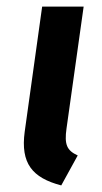

<svg xmlns="http://www.w3.org/2000/svg" viewBox="-20 -549 310 583"><path d="M234 -529H108L55 -149C42 -53 78 -9 166 14L216 -77C183 -92 175 -110 182 -159Z"/></svg>

Font: Fira Sans Medium
Style: Italic
Weight: 500
Italic angle: -8°
Designer: bBox Type GmbH & Carrois Corporate GbR & Edenspiekermann AG
Foundry: bBox Type GmbH & Carrois Corporate GbR & Edenspiekermann AG
Version: Version 4.301;PS 004.301;hotconv 1.0.88;makeotf.lib2.5.64775